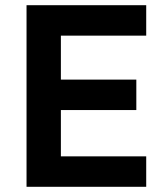

<svg xmlns="http://www.w3.org/2000/svg" viewBox="-20 -718 640 738"><path d="M82 0V-698H542V-581H214V-412H504V-295H214V-117H542V0Z"/></svg>

Font: IBM Plex Sans Thai SmBld
Style: Regular
Weight: 600
Designer: Mike Abbink, Paul van der Laan, Pieter van Rosmalen, Ben Mitchell, Mark Frömberg
Foundry: Bold Monday
Version: Version 1.2